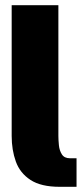

<svg xmlns="http://www.w3.org/2000/svg" viewBox="-20 -720 315 740"><path d="M250 -110H275V0H210Q138 0 97.5 -26.5Q57 -53 41 -97.5Q25 -142 25 -196V-700H205V-196Q205 -181 207 -160.5Q209 -140 218.5 -125Q228 -110 250 -110Z"/></svg>

Font: Epunda Sans Black
Style: Regular
Weight: 900
Designer: Simon Atzbach
Foundry: typofactur
Version: Version 2.204; ttfautohint (v1.8.4.7-5d5b)